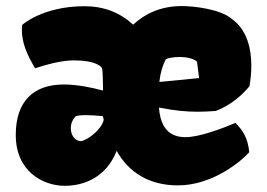

<svg xmlns="http://www.w3.org/2000/svg" viewBox="-20 -599 875 630"><path d="M31.7 -156.2C31.7 -37.1 120.1 10.7 192.9 10.7C253.4 10.7 328.1 -15.6 362.8 -104C401.4 -34.7 467.8 9.3 564 9.3C681.2 9.3 776.9 -75.2 797.9 -99.6C793 -148.4 775.4 -172.9 752.4 -195.8C702.1 -174.3 631.8 -148.9 588.4 -148.9C520 -148.9 504.9 -202.1 501.5 -246.1C552.2 -236.3 588.9 -232.4 628.4 -232.4C647 -232.4 666.5 -233.4 688 -234.9C734.4 -252.4 772.9 -284.7 798.8 -316.4C802.2 -337.9 804.7 -360.4 804.7 -382.8C804.7 -442.4 789.1 -502 741.7 -536.1C701.7 -570.8 611.3 -579.1 576.2 -579.1C507.8 -579.1 455.6 -554.2 417 -518.1C374 -557.6 321.3 -578.6 257.3 -578.6C120.1 -578.6 51.8 -517.1 52.7 -517.1C51.8 -511.7 51.8 -505.9 51.8 -500C51.8 -460.4 67.4 -420.9 95.2 -375C129.4 -385.7 178.2 -400.9 222.2 -400.9C295.4 -400.9 312 -380.4 314.9 -375C316.9 -366.2 317.9 -334.5 317.9 -316.9V-301.8C282.2 -312 231 -321.8 189.9 -321.8C87.9 -321.8 31.7 -265.1 31.7 -156.2ZM502.9 -330.1C505.9 -358.9 513.2 -383.3 523.9 -404.3C527.8 -408.2 550.8 -412.1 569.8 -412.1C591.8 -412.1 616.7 -406.7 626.5 -396.5L633.3 -342.8ZM212.4 -178.2C212.4 -197.3 220.7 -209 228 -217.3C234.9 -220.2 247.1 -221.2 262.2 -221.2C279.3 -221.2 298.8 -219.7 317.4 -217.8L320.3 -206.1C314.9 -176.3 270 -140.1 245.6 -135.7C220.7 -138.2 212.4 -160.6 212.4 -178.2Z"/></svg>

Font: Kavoon
Style: Regular
Weight: 400
Designer: Viktoriya Grabowska
Foundry: Viktoriya Grabowska
Version: Version 1.002